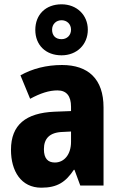

<svg xmlns="http://www.w3.org/2000/svg" viewBox="-20 -862 560 892"><path d="M266 -605C337 -605 388 -655 388 -724C388 -793 336 -842 266 -842C192 -842 144 -794 144 -723C144 -653 192 -605 266 -605ZM266 -680C237 -680 222 -698 222 -724C222 -750 241 -768 266 -768C291 -768 310 -750 310 -724C310 -698 291 -680 266 -680ZM268 -560C196 -560 130 -543 75 -512L120 -403C168 -429 208 -442 247 -442C289 -442 310 -416 310 -366V-346L232 -343C101 -337 31 -283 31 -166C31 -67 78 10 172 10C246 10 285 -16 323 -73H326L353 0H461V-363C461 -495 390 -560 268 -560ZM271 -249 310 -251V-203C310 -144 278 -107 235 -107C203 -107 184 -125 184 -169C184 -218 210 -247 271 -249Z"/></svg>

Font: Noto Sans Sinhala UI Condensed ExtraBold
Style: Regular
Weight: 800
Width: 3
Designer: Jelle Bosma - Monotype Design Team
Foundry: Monotype Imaging Inc.
Version: Version 2.006